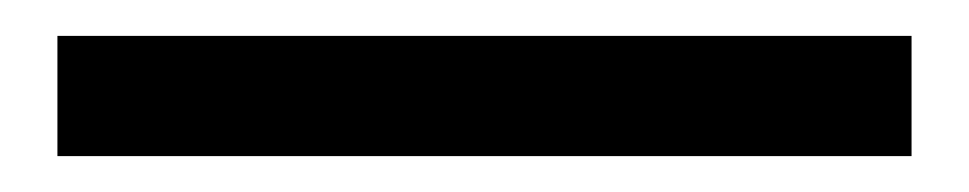

<svg xmlns="http://www.w3.org/2000/svg" viewBox="-20 -20 540 107"><path d="M12 67V0H488V67Z"/></svg>

Font: Nunito Sans 12pt ExtraLight 8pt Medium
Style: Regular
Weight: 500
Version: Version 3.101;gftools[0.9.27]